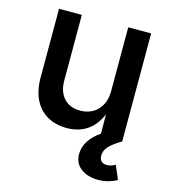

<svg xmlns="http://www.w3.org/2000/svg" viewBox="-112 -636 830 937"><g transform="rotate(15 303.0 -167.5)"><path d="M256.8 6.8Q200.7 6.8 158.7 -16.8Q116.7 -40.5 93.5 -86.4Q70.3 -132.3 70.3 -198.7V-545.9H185.5V-214.8Q185.5 -157.2 215.6 -124.8Q245.6 -92.3 297.4 -92.3Q333 -92.3 360.6 -107.9Q388.2 -123.5 404.1 -153.1Q419.9 -182.6 419.9 -224.1V-545.9H535.6V0H425.8L424.8 -134.3H435.1Q411.1 -61 365.7 -27.1Q320.3 6.8 256.8 6.8ZM469.2 211.4Q417.5 211.4 382.8 185.8Q348.1 160.2 348.1 112.8Q348.1 78.6 368.2 47.1Q388.2 15.6 424.3 -9.3L535.6 0Q500.5 20 477.5 42.2Q454.6 64.5 454.6 93.3Q454.6 110.4 464.1 120.4Q473.6 130.4 492.7 130.4Q504.9 130.4 515.4 126.7Q525.9 123 534.7 117.7L564.5 187Q548.3 196.3 523.9 203.9Q499.5 211.4 469.2 211.4Z"/></g></svg>

Font: Inter
Style: 540
Weight: 540
Designer: Rasmus Andersson
Foundry: rsms
Version: Version 4.001;git-66647c0bb